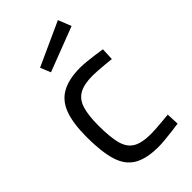

<svg xmlns="http://www.w3.org/2000/svg" viewBox="-230 -812 896 896"><g transform="rotate(-45 218.0 -364.5)"><path d="M257.4 10.2Q178 10.2 132.9 -16.1Q87.8 -42.4 69.5 -101.7Q51.2 -161 51.2 -258.6Q51.2 -350 71.8 -405Q92.4 -460 138.5 -485.1Q184.6 -510.2 258.6 -510.2Q275.4 -510.2 299.9 -507.9Q324.4 -505.6 350 -502.1Q375.6 -498.6 394.6 -495.4L391.8 -433.6Q374.8 -435.6 352.8 -437.7Q330.8 -439.8 309.5 -441.3Q288.2 -442.8 274.2 -442.8Q216.7 -442.8 185 -424.8Q153.3 -406.9 140.6 -366.4Q128 -325.9 128 -258.6Q128 -184.6 139 -140.4Q150.1 -96.1 181.5 -76.6Q212.9 -57.2 274.6 -57.2Q288.6 -57.2 309.7 -58.7Q330.8 -60.2 353.4 -62.2Q376 -64.2 393 -65.8L395.8 -3.6Q375.8 -0.8 349.8 2.4Q323.8 5.6 299 7.9Q274.2 10.2 257.4 10.2ZM147.3 -590.9 126.3 -642 342.4 -740.4 368.1 -675.7Z"/></g></svg>

Font: Titillium Web
Style: Bold
Weight: 700
Designer: Mohamed Gaber, Accademia di Belle Arti di Urbino
Foundry: Kief Type Foundry, Accademia di Belle Arti di Urbino
Version: Version 3.000